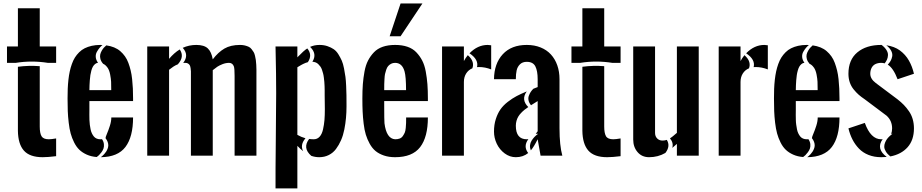

<svg xmlns="http://www.w3.org/2000/svg" viewBox="-20 -891 5275 1099"><path d="M301.3 2.9Q254.4 8.8 224.1 8.8Q150.4 8.8 116.9 -28.8Q83.5 -66.4 82.5 -142.6V-508.8Q144 -517.1 207.5 -512.2V-166.5Q207.5 -128.9 217.8 -111.3Q228 -93.8 259.3 -93.8Q273.4 -93.8 301.3 -98.6ZM253.9 -531.2H301.3V-625H207.5V-843.8H82.5V-625H20V-531.2H70.3Q161.1 -545.9 253.9 -531.2Z M616.7 -375Q616.7 -405.8 616 -422.6Q615.2 -439.5 610.6 -463.9Q606 -488.3 596.2 -502.9H597.2Q596.2 -503.4 595.2 -503.9Q590.3 -511.2 584.2 -516.8Q578.1 -522.5 570.3 -525.9Q558.6 -539.1 554.9 -553Q551.3 -566.9 553.5 -577.9Q555.7 -588.9 562 -600.1Q568.4 -611.3 574.7 -618.2Q581.1 -625 588.4 -631.3Q612.8 -627.9 633.1 -619.6Q653.3 -611.3 668.5 -598.1Q683.6 -585 695.3 -568.6Q707 -552.2 714.8 -531Q722.7 -509.8 728 -487.5Q733.4 -465.3 736.3 -438Q739.3 -410.6 740.5 -384.5Q741.7 -358.4 741.7 -327.1V-312.5H491.7V-281.2Q491.7 -274.9 491.7 -261.2Q491.2 -248 491.5 -233.6Q491.7 -219.2 491.9 -204.8Q492.2 -190.4 494.1 -176.8Q496.1 -163.1 498.5 -150.6Q501 -138.2 505.9 -127.9Q510.7 -117.7 517.1 -109.9Q523.4 -102.1 533 -97.9Q542.5 -93.8 554.2 -93.8Q559.1 -93.8 564 -94.2Q573.2 -80.6 574.7 -66.4Q576.2 -52.2 572.5 -41.3Q568.8 -30.3 560.8 -19.5Q552.7 -8.8 546.6 -2.9Q540.5 2.9 533.7 7.8Q502 5.4 476.8 -5.9Q451.7 -17.1 434.3 -33.7Q417 -50.3 404.3 -75.7Q391.6 -101.1 384.5 -127.2Q377.4 -153.3 373.3 -188.7Q369.1 -224.1 367.9 -255.1Q366.7 -286.1 366.7 -327.1Q366.7 -357.4 367.7 -382.6Q368.7 -407.7 371.6 -434.1Q374.5 -460.4 379.2 -481.9Q383.8 -503.4 391.4 -524.7Q398.9 -545.9 408.9 -561.8Q418.9 -577.6 433.1 -591.8Q447.3 -606 464.8 -614.7Q482.4 -623.5 504.9 -628.7Q527.3 -633.8 554.2 -633.8Q560.5 -633.8 566.4 -633.3Q557.6 -626 550 -617.2Q542.5 -608.4 534.7 -594.7Q526.9 -581.1 528.1 -564.5Q529.3 -547.9 541 -531.7Q531.7 -530.8 524.2 -524.4Q516.6 -518.1 511.7 -509.5Q506.8 -501 502.9 -487.1Q499 -473.1 497.3 -461.2Q495.6 -449.2 494.1 -431.6Q492.7 -414.1 492.4 -403.1Q492.2 -392.1 491.7 -375ZM557.1 8.8Q654.3 7.8 698 -49.8Q741.7 -107.4 741.7 -218.8H617.2Q617.2 -196.8 608.9 -170.9Q600.6 -145 592.3 -125.7Q584 -106.4 584 -100.1Q592.3 -89.8 596.2 -78.9Q600.1 -67.9 599.9 -58.3Q599.6 -48.8 595.9 -39.6Q592.3 -30.3 587.6 -23.2Q583 -16.1 576.7 -9Q570.3 -2 565.9 1.7Q561.5 5.4 557.1 8.8Z M1291.5 -531.2Q1272.5 -531.2 1253.4 -523.7Q1234.4 -516.1 1223.9 -509Q1213.4 -502 1197.8 -489.3V0H1072.8V-453.6Q1072.8 -456.5 1072.8 -462.4Q1072.8 -476.1 1072.8 -482.9Q1072.8 -489.7 1071 -500.7Q1069.3 -511.7 1066.4 -517.1Q1063.5 -522.5 1057.1 -526.9Q1050.8 -531.2 1041.5 -531.2Q1035.2 -531.2 1028.8 -530.8Q1063.5 -576.2 1025.9 -617.2Q1062 -633.8 1103.5 -633.8Q1148.4 -633.8 1169.4 -614Q1190.4 -594.2 1197.8 -551.3Q1228.5 -591.8 1264.2 -612.8Q1299.8 -633.8 1354 -633.8Q1369.6 -633.8 1382.1 -630.6Q1394.5 -627.4 1403.8 -623Q1413.1 -618.7 1420.2 -609.4Q1427.2 -600.1 1431.9 -592.8Q1436.5 -585.4 1439.7 -571.3Q1442.9 -557.1 1444.3 -547.9Q1445.8 -538.6 1446.8 -520.5Q1447.8 -502.4 1447.8 -492.4Q1447.8 -482.4 1447.8 -461.4Q1447.8 -457 1447.8 -454.6V0H1322.8V-456.1Q1322.8 -498.5 1318.8 -510.3Q1311.5 -530.8 1291.5 -531.2ZM1008.8 -607.9Q977.1 -588.9 947.8 -554.2V-625H822.8V0H947.8V-491.7Q960 -501.5 972.2 -509.5Q984.4 -517.6 998 -522.9Q1037.6 -566.9 1008.8 -607.9Z M1838.4 -343.8V-348.6Q1838.4 -363.3 1838.4 -372.6Q1838.4 -381.8 1837.9 -397.2Q1837.4 -412.6 1836.4 -422.9Q1835.4 -433.1 1833.7 -447Q1832 -460.9 1829.3 -470.7Q1826.7 -480.5 1823 -491.5Q1819.3 -502.4 1814 -509.8Q1808.6 -517.1 1802 -523.7Q1795.4 -530.3 1786.9 -533.7Q1778.3 -537.1 1768.1 -537.6Q1796.9 -583 1754.9 -622.6Q1779.3 -633.8 1809.1 -633.8Q1834 -633.8 1854.5 -626.7Q1875 -619.6 1890.1 -609.4Q1905.3 -599.1 1917 -580.1Q1928.7 -561 1936.3 -543.9Q1943.8 -526.9 1949.2 -499.3Q1954.6 -471.7 1957.3 -451.4Q1960 -431.2 1961.4 -398.2Q1962.9 -365.2 1963.1 -345.2Q1963.4 -325.2 1963.4 -290.5V-281.2Q1963.4 -247.6 1960.4 -215.6Q1957.5 -183.6 1950.9 -149.9Q1944.3 -116.2 1932.1 -88.4Q1919.9 -60.5 1903.3 -38.3Q1886.7 -16.1 1862.1 -3.7Q1837.4 8.8 1807.1 8.8Q1783.7 8.8 1761.7 1Q1710 -43.9 1749.5 -95.7Q1762.7 -93.8 1775.9 -93.8Q1795.9 -93.8 1809.3 -108.4Q1822.8 -123 1828.9 -150.1Q1835 -177.2 1837.2 -203.9Q1839.4 -230.5 1839.4 -266.1Q1839.4 -281.2 1838.9 -307.4Q1838.4 -333.5 1838.4 -343.8ZM1728.5 -99.6Q1704.1 -106.4 1682.1 -119.1V-505.9Q1683.6 -506.8 1692.4 -512.2Q1701.2 -517.6 1704.6 -519.3Q1708 -521 1715.3 -524.9Q1722.7 -528.8 1729 -531Q1735.4 -533.2 1742.2 -535.2Q1770 -576.7 1738.8 -613.8Q1718.8 -601.1 1685.1 -565.9Q1683.1 -563.5 1682.1 -562.5V-625H1557.1Q1561 -454.1 1560.8 -357.4Q1560.5 -260.7 1558.6 -84.7Q1556.6 91.3 1557.1 187.5H1682.1V-56.2Q1699.7 -37.6 1715.3 -25.4Q1696.3 -61.5 1728.5 -99.6Z M2272.9 -683.6H2210.4L2272.9 -871.1H2397.9ZM2179.2 -281.2Q2179.2 -204.1 2180.7 -185.5Q2191.9 -96.7 2241.7 -93.8Q2256.8 -93.8 2268.1 -98.1Q2279.3 -102.5 2286.1 -112.8Q2293 -123 2296.9 -132.1Q2300.8 -141.1 2302.5 -158.7Q2304.2 -176.3 2304.4 -187Q2304.7 -197.8 2304.7 -218.8H2429.2Q2429.2 -106.4 2384.8 -48.8Q2340.3 8.8 2241.2 8.8Q2205.6 8.8 2177.2 -1Q2148.9 -10.7 2129.6 -26.6Q2110.4 -42.5 2096.2 -68.1Q2082 -93.8 2074 -120.1Q2065.9 -146.5 2061.5 -183.3Q2057.1 -220.2 2055.7 -252.4Q2054.2 -284.7 2054.2 -327.1Q2054.2 -373.5 2056.9 -409.2Q2059.6 -444.8 2066.4 -481.7Q2073.2 -518.6 2086.7 -544.4Q2100.1 -570.3 2120.4 -591.6Q2140.6 -612.8 2171.1 -623.3Q2201.7 -633.8 2241.7 -633.8Q2281.7 -633.8 2312.3 -623.3Q2342.8 -612.8 2363 -591.6Q2383.3 -570.3 2396.7 -544.4Q2410.2 -518.6 2417 -481.7Q2423.8 -444.8 2426.5 -409.2Q2429.2 -373.5 2429.2 -327.1V-312.5H2179.2ZM2304.2 -375Q2304.2 -451.2 2295.9 -481.4Q2282.2 -531.2 2241.7 -531.2Q2228.5 -531.2 2218.5 -525.9Q2208.5 -520.5 2201.9 -512.9Q2195.3 -505.4 2190.7 -491.7Q2186 -478 2183.8 -467.3Q2181.6 -456.5 2180.7 -438Q2179.7 -419.4 2179.4 -409.4Q2179.2 -399.4 2179.2 -380.4Q2179.2 -377 2179.2 -375Z M2667.5 -585.9Q2721.2 -549.8 2710.4 -506.8Q2716.3 -507.3 2722.2 -507.3Q2756.8 -507.3 2791.5 -493.7V-631.8Q2772.9 -633.8 2771.5 -633.8Q2713.9 -633.8 2667.5 -585.9ZM2657.7 -575.2Q2644.5 -559.1 2635.3 -541.5V-625H2510.3V0H2635.3V-421.9Q2635.3 -449.7 2648.2 -470.2Q2661.1 -490.7 2683.6 -500Q2687 -508.8 2687.5 -517.3Q2688 -525.9 2685.5 -535.4Q2683.1 -544.9 2676 -555.2Q2668.9 -565.4 2657.7 -575.2Z M2995.1 -633.8Q3039.1 -633.8 3074.5 -619.4Q3109.9 -605 3133.5 -579.1Q3157.2 -553.2 3169.9 -517.1Q3182.6 -481 3182.6 -437.5V-156.2Q3182.6 -58.6 3198.7 0H3074.2L3057.6 -93.8Q3035.2 -49.3 3018.6 -30.3Q3012.2 -45.9 3013.9 -60.1Q3015.6 -74.2 3022.9 -85.9Q3030.3 -97.7 3038.6 -106.4Q3046.9 -115.2 3053.7 -120.1L3060.1 -125H3046.4Q3048.3 -127.4 3057.6 -139.6V-312.5Q3056.2 -311.5 3019.5 -288.6Q3008.3 -302.2 3005.4 -316.4Q3002.4 -330.6 3007.1 -343Q3011.7 -355.5 3017.8 -364.7Q3023.9 -374 3032.7 -382.8Q3036.6 -384.3 3044.9 -387.7Q3053.2 -391.1 3057.6 -392.6V-437.5Q3057.6 -484.9 3044.4 -511Q3031.2 -537.1 2995.1 -537.1Q2970.7 -537.1 2956.3 -522.9Q2941.9 -508.8 2937.3 -488.3Q2932.6 -467.8 2932.6 -437.5H2807.6Q2808.6 -527.3 2857.9 -580.6Q2907.2 -633.8 2995.1 -633.8ZM3004.4 -94.7Q3000 -93.8 2995.1 -93.8Q2932.6 -93.8 2932.6 -171.4Q2932.6 -186 2936.5 -199.7Q2940.4 -213.4 2946.8 -223.9Q2953.1 -234.4 2962.9 -244.6Q2972.7 -254.9 2982.2 -262.5Q2991.7 -270 3003.9 -278.3Q2960.9 -320.3 2995.1 -367.7Q2961.9 -354 2937.3 -341.1Q2912.6 -328.1 2886.7 -308.1Q2860.8 -288.1 2844.7 -265.1Q2828.6 -242.2 2818.1 -209.7Q2807.6 -177.2 2807.6 -138.2Q2807.6 -101.6 2823.5 -68.1Q2839.4 -34.7 2868.7 -12.9Q2897.9 8.8 2932.6 8.8Q2974.1 8.8 3003.4 -15.1Q2973.6 -53.2 3004.4 -94.7Z M3532.2 2.9Q3485.4 8.8 3455.1 8.8Q3381.3 8.8 3347.9 -28.8Q3314.5 -66.4 3313.5 -142.6V-508.8Q3375 -517.1 3438.5 -512.2V-166.5Q3438.5 -128.9 3448.7 -111.3Q3459 -93.8 3490.2 -93.8Q3504.4 -93.8 3532.2 -98.6ZM3484.9 -531.2H3532.2V-625H3438.5V-843.8H3313.5V-625H3251V-531.2H3301.3Q3392.1 -545.9 3484.9 -531.2Z M3796.9 -90.3Q3784.7 -86.4 3772.5 -86.4Q3753.4 -86.4 3741.5 -98.6Q3729.5 -110.8 3729.5 -130.4V-625H3604.5V-92.3Q3604.5 -49.3 3629.4 -20.3Q3654.3 8.8 3695.3 8.8Q3746.6 8.8 3788.6 -15.6Q3818.8 -54.7 3796.9 -90.3ZM3828.1 -44.4Q3835.9 -51.3 3854.5 -67.4V0H3979.5V-625H3854.5V-130.4Q3851.1 -127.9 3845.5 -123Q3839.8 -118.2 3835.9 -114.7Q3832 -111.3 3826.2 -106.9Q3820.3 -102.5 3814.9 -99.1Q3836.4 -73.2 3828.1 -44.4Z M4251 -585.9Q4304.7 -549.8 4293.9 -506.8Q4299.8 -507.3 4305.7 -507.3Q4340.3 -507.3 4375 -493.7V-631.8Q4356.4 -633.8 4355 -633.8Q4297.4 -633.8 4251 -585.9ZM4241.2 -575.2Q4228 -559.1 4218.8 -541.5V-625H4093.8V0H4218.8V-421.9Q4218.8 -449.7 4231.7 -470.2Q4244.6 -490.7 4267.1 -500Q4270.5 -508.8 4271 -517.3Q4271.5 -525.9 4269 -535.4Q4266.6 -544.9 4259.5 -555.2Q4252.4 -565.4 4241.2 -575.2Z M4660.2 -375Q4660.2 -405.8 4659.4 -422.6Q4658.7 -439.5 4654.1 -463.9Q4649.4 -488.3 4639.6 -502.9H4640.6Q4639.6 -503.4 4638.7 -503.9Q4633.8 -511.2 4627.7 -516.8Q4621.6 -522.5 4613.8 -525.9Q4602.1 -539.1 4598.4 -553Q4594.7 -566.9 4596.9 -577.9Q4599.1 -588.9 4605.5 -600.1Q4611.8 -611.3 4618.2 -618.2Q4624.5 -625 4631.8 -631.3Q4656.2 -627.9 4676.5 -619.6Q4696.8 -611.3 4711.9 -598.1Q4727.1 -585 4738.8 -568.6Q4750.5 -552.2 4758.3 -531Q4766.1 -509.8 4771.5 -487.5Q4776.9 -465.3 4779.8 -438Q4782.7 -410.6 4783.9 -384.5Q4785.2 -358.4 4785.2 -327.1V-312.5H4535.2V-281.2Q4535.2 -274.9 4535.2 -261.2Q4534.7 -248 4534.9 -233.6Q4535.2 -219.2 4535.4 -204.8Q4535.6 -190.4 4537.6 -176.8Q4539.6 -163.1 4542 -150.6Q4544.4 -138.2 4549.3 -127.9Q4554.2 -117.7 4560.5 -109.9Q4566.9 -102.1 4576.4 -97.9Q4585.9 -93.8 4597.7 -93.8Q4602.5 -93.8 4607.4 -94.2Q4616.7 -80.6 4618.2 -66.4Q4619.6 -52.2 4616 -41.3Q4612.3 -30.3 4604.2 -19.5Q4596.2 -8.8 4590.1 -2.9Q4584 2.9 4577.1 7.8Q4545.4 5.4 4520.3 -5.9Q4495.1 -17.1 4477.8 -33.7Q4460.4 -50.3 4447.8 -75.7Q4435.1 -101.1 4428 -127.2Q4420.9 -153.3 4416.7 -188.7Q4412.6 -224.1 4411.4 -255.1Q4410.2 -286.1 4410.2 -327.1Q4410.2 -357.4 4411.1 -382.6Q4412.1 -407.7 4415 -434.1Q4418 -460.4 4422.6 -481.9Q4427.2 -503.4 4434.8 -524.7Q4442.4 -545.9 4452.4 -561.8Q4462.4 -577.6 4476.6 -591.8Q4490.7 -606 4508.3 -614.7Q4525.9 -623.5 4548.3 -628.7Q4570.8 -633.8 4597.7 -633.8Q4604 -633.8 4609.9 -633.3Q4601.1 -626 4593.5 -617.2Q4585.9 -608.4 4578.1 -594.7Q4570.3 -581.1 4571.5 -564.5Q4572.8 -547.9 4584.5 -531.7Q4575.2 -530.8 4567.6 -524.4Q4560.1 -518.1 4555.2 -509.5Q4550.3 -501 4546.4 -487.1Q4542.5 -473.1 4540.8 -461.2Q4539.1 -449.2 4537.6 -431.6Q4536.1 -414.1 4535.9 -403.1Q4535.6 -392.1 4535.2 -375ZM4600.6 8.8Q4697.8 7.8 4741.5 -49.8Q4785.2 -107.4 4785.2 -218.8H4660.6Q4660.6 -196.8 4652.3 -170.9Q4644 -145 4635.7 -125.7Q4627.4 -106.4 4627.4 -100.1Q4635.7 -89.8 4639.6 -78.9Q4643.6 -67.9 4643.3 -58.3Q4643.1 -48.8 4639.4 -39.6Q4635.7 -30.3 4631.1 -23.2Q4626.5 -16.1 4620.1 -9Q4613.8 -2 4609.4 1.7Q4605 5.4 4600.6 8.8Z M5076.2 4.4Q5139.2 -7.8 5175.3 -48.6Q5211.4 -89.4 5211.4 -156.2Q5211.4 -184.6 5204.1 -209.5Q5196.8 -234.4 5182.6 -254.6Q5168.5 -274.9 5153.6 -290.3Q5138.7 -305.7 5117.7 -322.3L4992.7 -416Q4961.4 -439.5 4961.4 -468.8Q4961.4 -478.5 4963.4 -487.1Q4965.3 -495.6 4969 -502.7Q4972.7 -509.8 4978 -515.1Q4983.4 -520.5 4990.2 -523.9Q4997.1 -527.3 5005.6 -529.3Q5014.2 -531.2 5023.9 -531.2Q5034.2 -531.2 5043.9 -528.3Q5052.2 -539.1 5057.1 -550Q5062 -561 5062.7 -575Q5063.5 -588.9 5054.4 -604Q5045.4 -619.1 5026.4 -633.8Q5024.9 -633.8 5023.9 -633.8Q4938.5 -633.8 4887.5 -591.3Q4836.4 -548.8 4836.4 -468.8Q4836.4 -442.4 4844 -419.9Q4851.6 -397.5 4866.2 -379.4Q4880.9 -361.3 4895 -348.9Q4909.2 -336.4 4930.2 -322.3L5055.2 -228.5Q5086.4 -199.7 5086.4 -156.2Q5086.4 -138.2 5080.6 -125H5088.4Q5086.4 -123.5 5083 -121.1Q5079.6 -118.7 5071.3 -110.8Q5063 -103 5056.9 -94.7Q5050.8 -86.4 5045.9 -74.2Q5041 -62 5041.5 -50Q5042 -38.1 5050.5 -23.7Q5059.1 -9.3 5076.2 4.4ZM5032.2 -94.2Q5028.3 -93.8 5023.9 -93.8Q4963.9 -93.8 4930.2 -187.5L4836.4 -156.2Q4844.7 -121.6 4859.4 -92.8Q4874 -64 4896.5 -40.5Q4918.9 -17.1 4951.4 -4.2Q4983.9 8.8 5023.9 8.8Q5040 8.8 5055.7 7.3Q4992.7 -39.1 5032.2 -94.2ZM5061.5 -521Q5093.3 -501.5 5117.7 -437.5L5211.4 -468.8Q5206.5 -489.7 5199.5 -508.3Q5192.4 -526.9 5182.6 -544.2Q5172.9 -561.5 5159.7 -576.2Q5146.5 -590.8 5130.9 -602.3Q5115.2 -613.8 5095.5 -621.3Q5075.7 -628.9 5053.2 -631.8Q5073.2 -616.2 5081.5 -599.6Q5089.8 -583 5086.9 -568.1Q5084 -553.2 5077.6 -542.2Q5071.3 -531.2 5061.5 -521Z"/></svg>

Font: Oswald
Style: Stencbab
Weight: 400
Designer: Mathieu Le Lay
Foundry: Mathieu Le Lay
Version: Version 1.000